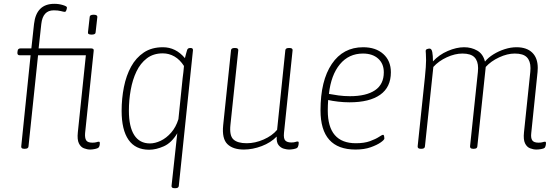

<svg xmlns="http://www.w3.org/2000/svg" viewBox="-20 -776 2909 1004"><path d="M106 2Q90 2 91 -10L140 -487H83Q70 -487 71 -501L72 -509Q73 -523 88 -523H144L158 -651Q170 -756 264 -756Q288 -756 309 -749.5Q330 -743 330 -737Q330 -731 327 -722.5Q324 -714 319 -714Q313 -714 298.5 -718Q284 -722 261 -722Q204 -722 196 -651L182 -523H455Q472 -523 470 -511L425 -80Q423 -55 430.5 -42.5Q438 -30 463 -30Q477 -30 484.5 -32.5Q492 -35 497 -35Q502 -35 502 -28Q502 -11 495 -4Q491 0 477 3Q463 6 452 6Q436 6 419 -0.5Q402 -7 392.5 -26.5Q383 -46 387 -84L429 -487H179L129 -10Q128 2 110 2ZM459 -595Q438 -595 440 -607L449 -687Q449 -699 470 -699Q490 -699 489 -687L480 -607Q480 -595 459 -595Z M892 208Q876 208 877 196L907 -79Q877 -29 836.5 -11Q796 7 760 7Q688 7 652 -45Q616 -97 616 -196Q616 -261 628 -321Q640 -381 665.5 -427.5Q691 -474 732 -501.5Q773 -529 832 -529Q899 -529 947 -472Q950 -483 952.5 -493.5Q955 -504 958 -513Q961 -525 974 -525H977Q990 -525 989 -513L915 196Q914 208 898 208ZM764 -26Q791 -26 820.5 -40Q850 -54 875 -82.5Q900 -111 913 -153L935 -367Q937 -383 939 -399Q941 -415 942 -431Q921 -464 892.5 -480.5Q864 -497 831 -497Q782 -497 748 -471Q714 -445 693.5 -402Q673 -359 663.5 -305.5Q654 -252 654 -197Q654 -113 682 -69.5Q710 -26 764 -26Z M1255 6Q1198 6 1169 -22.5Q1140 -51 1147 -121L1188 -513Q1189 -525 1206 -525H1210Q1227 -525 1226 -513L1185 -123Q1179 -67 1200.5 -47Q1222 -27 1270 -27Q1314 -27 1358.5 -46.5Q1403 -66 1429 -97L1472 -513Q1473 -525 1490 -525H1494Q1511 -525 1510 -513L1465 -81Q1462 -51 1472 -41Q1482 -31 1503 -31Q1517 -31 1524 -33.5Q1531 -36 1537 -36Q1542 -36 1542 -29Q1542 -22 1540 -14.5Q1538 -7 1535 -4Q1530 1 1516 3.5Q1502 6 1491 6Q1480 6 1464 1.5Q1448 -3 1436.5 -17.5Q1425 -32 1427 -62Q1396 -30 1348.5 -12Q1301 6 1255 6Z M1839 6Q1656 6 1656 -199Q1656 -354 1715 -441.5Q1774 -529 1879 -529Q1945 -529 1984.5 -493.5Q2024 -458 2024 -398Q2024 -320 1968 -280.5Q1912 -241 1808 -241Q1778 -241 1748 -244.5Q1718 -248 1696 -253Q1695 -239 1694.5 -225Q1694 -211 1694 -198Q1694 -27 1841 -27Q1885 -27 1915 -38Q1945 -49 1961.5 -60Q1978 -71 1983 -71Q1987 -71 1988.5 -64.5Q1990 -58 1990 -52Q1990 -45 1971 -31.5Q1952 -18 1918.5 -6Q1885 6 1839 6ZM1810 -273Q1895 -273 1941 -304Q1987 -335 1987 -398Q1987 -443 1957.5 -469.5Q1928 -496 1878 -496Q1804 -496 1757.5 -440Q1711 -384 1700 -285Q1720 -281 1749.5 -277Q1779 -273 1810 -273Z M2785 6Q2769 6 2752 -0.5Q2735 -7 2725.5 -26.5Q2716 -46 2720 -84L2753 -400Q2753 -405 2753.5 -410Q2754 -415 2754 -420Q2754 -457 2735 -476.5Q2716 -496 2672 -496Q2633 -496 2590 -476Q2547 -456 2520 -426L2476 -10Q2475 2 2458 2H2454Q2437 2 2438 -11L2479 -400Q2479 -405 2479.5 -410Q2480 -415 2480 -420Q2480 -457 2461 -476.5Q2442 -496 2398 -496Q2359 -496 2316.5 -476.5Q2274 -457 2246 -426L2202 -10Q2201 2 2184 2H2180Q2163 2 2164 -11L2202 -373Q2208 -432 2208 -461Q2208 -482 2207 -494Q2206 -506 2206 -509Q2206 -517 2213.5 -519.5Q2221 -522 2226 -522Q2237 -522 2240.5 -503.5Q2244 -485 2244 -455Q2276 -490 2321.5 -509.5Q2367 -529 2407 -529Q2445 -529 2475.5 -511.5Q2506 -494 2516 -454Q2533 -475 2560.5 -492Q2588 -509 2619.5 -519Q2651 -529 2681 -529Q2734 -529 2763 -501Q2792 -473 2792 -421Q2792 -416 2791.5 -410.5Q2791 -405 2791 -400L2758 -80Q2755 -55 2763 -42.5Q2771 -30 2796 -30Q2810 -30 2817.5 -32.5Q2825 -35 2830 -35Q2835 -35 2835 -28Q2835 -21 2833 -13.5Q2831 -6 2828 -3Q2824 1 2810 3.5Q2796 6 2785 6Z"/></svg>

Font: Asap Semi Condensed Semi Condensed Thin
Style: Italic
Weight: 100
Width: 4
Italic angle: -6°
Designer: Pablo Cosgaya
Foundry: Omnibus-Type
Version: Version 3.001; ttfautohint (v1.8.4.7-5d5b)